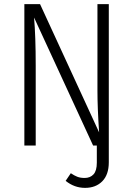

<svg xmlns="http://www.w3.org/2000/svg" viewBox="-20 -705 645 930"><path d="M507 -685V81Q507 141 475.5 173Q444 205 392 205Q340 205 298 171L323 134Q339 145 354 151Q369 157 390 157Q417 157 433 139.5Q449 122 449 83V0H431L145 -620Q153 -528 153 -387V0H98V-685H174L460 -64Q452 -184 452 -266V-685Z"/></svg>

Font: Fira Sans Condensed Light
Style: Regular
Weight: 300
Width: 3
Designer: bBox Type GmbH & Carrois Corporate GbR & Edenspiekermann AG
Foundry: bBox Type GmbH & Carrois Corporate GbR & Edenspiekermann AG
Version: Version 4.301